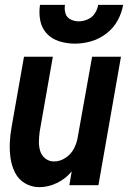

<svg xmlns="http://www.w3.org/2000/svg" viewBox="-20 -764 540 792"><path d="M143 8Q110 8 83 -8Q56 -24 42 -52Q28 -80 23.5 -111.5Q19 -143 20.5 -176Q22 -209 28 -241L79 -530H198L144 -223Q141 -202 140.5 -181.5Q140 -161 145.5 -142Q151 -123 166.5 -110.5Q182 -98 203 -98Q228 -98 250.5 -113Q273 -128 285 -151Q297 -174 301 -200L360 -530H479L386 0H266L276 -58L275 -56Q250 -26 214.5 -9Q179 8 143 8ZM289 -584Q256 -584 225 -593.5Q194 -603 173 -625.5Q152 -648 146 -679.5Q140 -711 145 -744H248Q245 -726 250 -709Q255 -692 271 -684Q287 -676 305 -676Q323 -676 341.5 -684Q360 -692 371 -708.5Q382 -725 385 -744H488Q482 -710 465 -679Q448 -648 418.5 -625.5Q389 -603 355.5 -593.5Q322 -584 289 -584Z"/></svg>

Font: Iosevka SS08
Style: Bold Italic
Weight: 700
Italic angle: -10°
Monospace: yes
Designer: Belleve Invis
Foundry: Belleve Invis
Version: 2.1.0; ttfautohint (v1.8.2)